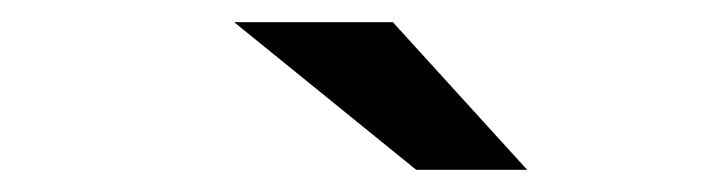

<svg xmlns="http://www.w3.org/2000/svg" viewBox="-20 -756 640 173"><path d="M355 -603 191 -736H334L455 -603Z"/></svg>

Font: Red Hat Mono Medium
Style: Italic
Weight: 500
Italic angle: -12°
Monospace: yes
Designer: Pentagram, MCKL
Foundry: Pentagram, MCKL
Version: Version 1.023; ttfautohint (v1.8.3)